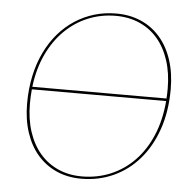

<svg xmlns="http://www.w3.org/2000/svg" viewBox="-51 -760 832 819"><g transform="rotate(5 364.5 -350.5)"><path d="M673.5 -407Q673.5 -311.5 647 -235Q620.5 -158.5 574 -104.8Q527.5 -51 464 -22Q400.5 7 326.5 7Q267.5 7 220 -14.2Q172.5 -35.5 138.8 -74.5Q105 -113.5 86.8 -169Q68.5 -224.5 68.5 -293Q68.5 -356 80.5 -411.5Q92.5 -467 114.8 -513Q137 -559 168.2 -595.2Q199.5 -631.5 238 -656.5Q276.5 -681.5 321 -694.8Q365.5 -708 414.5 -708Q473.5 -708 521.5 -686.8Q569.5 -665.5 603.2 -626.2Q637 -587 655.2 -531.2Q673.5 -475.5 673.5 -407ZM327.5 -3Q393.5 -3 450.8 -27Q508 -51 552 -96.2Q596 -141.5 623.8 -206.8Q651.5 -272 658.5 -354.5H83.5Q80.5 -325 80.5 -294Q80.5 -227 98.2 -173Q116 -119 148.5 -81.2Q181 -43.5 226.5 -23.2Q272 -3 327.5 -3ZM660.5 -407Q660.5 -474 643 -528Q625.5 -582 593.2 -619.8Q561 -657.5 515.2 -677.8Q469.5 -698 413.5 -698Q350.5 -698 295 -675.2Q239.5 -652.5 195.8 -609.5Q152 -566.5 123 -505Q94 -443.5 84.5 -365.5H659Q660.5 -385.5 660.5 -407Z"/></g></svg>

Font: Lato Hairline
Style: Italic
Weight: 100
Italic angle: -7°
Designer: Lukasz Dziedzic
Foundry: tyPoland Lukasz Dziedzic
Version: Version 2.007; 2014-02-27